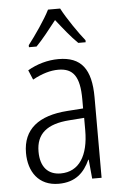

<svg xmlns="http://www.w3.org/2000/svg" viewBox="-55 -804 544 853"><g transform="rotate(-5 217.5 -377.5)"><path d="M246 -765H192C170 -721 124 -655 93 -615V-606H127C155 -634 190 -679 219 -716C249 -678 282 -636 313 -606H346V-615C319 -648 270 -719 246 -765ZM219 -542C170 -542 122 -528 81 -504L99 -461C141 -484 179 -495 214 -495C280 -495 309 -457 309 -355V-314L238 -309C110 -300 39 -245 39 -139C39 -55 83 10 172 10C248 10 287 -30 312 -85H314L322 0H364V-359C364 -485 320 -542 219 -542ZM244 -267 310 -272V-216C310 -105 268 -35 185 -35C129 -35 95 -71 95 -140C95 -219 143 -260 244 -267Z"/></g></svg>

Font: Noto Sans Hebrew Condensed Light
Style: Regular
Weight: 300
Width: 3
Designer: Monotype Design Team
Foundry: Monotype Imaging Inc.
Version: Version 2.004